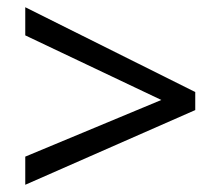

<svg xmlns="http://www.w3.org/2000/svg" viewBox="-20 -628 612 532"><path d="M50 -194 427 -351 50 -530V-608L521 -373V-323L50 -116Z"/></svg>

Font: Noto IKEA Simplified Chinese
Style: Regular
Weight: 400
Designer: Monotype Design Team
Foundry: Monotype Imaging Inc.
Version: Version 1.100